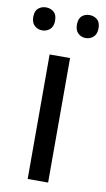

<svg xmlns="http://www.w3.org/2000/svg" viewBox="-95 -772 450 814"><g transform="rotate(10 129.5 -365.0)"><path d="M173 0H85V-536H173ZM-11 -681Q-11 -707 3 -718.5Q17 -730 36 -730Q55 -730 69 -718.5Q83 -707 83 -681Q83 -656 69 -643.5Q55 -631 36 -631Q17 -631 3 -643.5Q-11 -656 -11 -681ZM177 -681Q177 -707 190.5 -718.5Q204 -730 223 -730Q242 -730 256 -718.5Q270 -707 270 -681Q270 -656 256 -643.5Q242 -631 223 -631Q204 -631 190.5 -643.5Q177 -656 177 -681Z"/></g></svg>

Font: Noto Sans Kawi
Style: Regular
Weight: 400
Designer: Fadhl Haqq
Version: Version 1.000